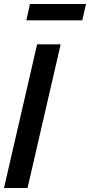

<svg xmlns="http://www.w3.org/2000/svg" viewBox="-22 -942 451 962"><path d="M-2 0 164 -720H282L116 0ZM110 -840 128 -922H409L390 -840Z"/></svg>

Font: Instrument Sans Condensed SemiBold Italic
Style: Regular
Weight: 600
Width: 3
Italic angle: -13°
Designer: Rodrigo Fuenzalida
Foundry: fragTYPE
Version: Version 1.000; ttfautohint (v1.8.4.7-5d5b);gftools[0.9.28]